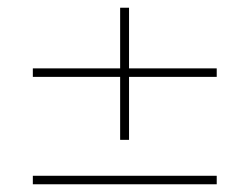

<svg xmlns="http://www.w3.org/2000/svg" viewBox="-20 -545 646 497"><path d="M291 -183V-346H65V-368H291V-525H314V-368H541V-346H314V-183ZM65 -68V-90H541V-68Z"/></svg>

Font: Lexend Thin
Style: Regular
Weight: 100
Designer: Bonnie Shaver-Troup, Thomas Jockin
Foundry: Lexend
Version: Version 1.007; ttfautohint (v1.8.3)